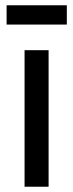

<svg xmlns="http://www.w3.org/2000/svg" viewBox="-20 -707 278 727"><path d="M73 0V-517H164V0ZM5 -614V-687H233V-614Z"/></svg>

Font: Bricolage Grotesque 28pt
Style: Regular
Weight: 400
Version: Version 1.001;gftools[0.9.33.dev8+g029e19f]